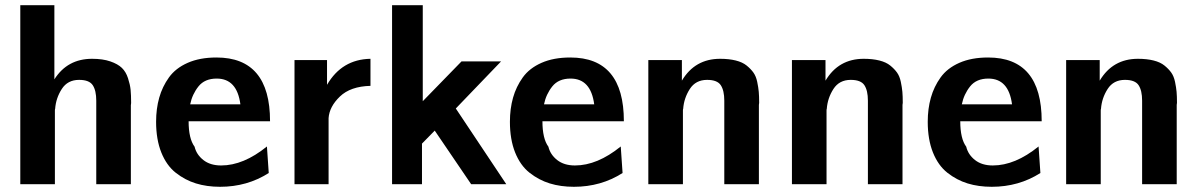

<svg xmlns="http://www.w3.org/2000/svg" viewBox="-20 -708 4612 738"><path d="M58 0V-688H189V-467V-403Q239 -482 334 -482Q375 -482 404 -472Q433 -462 448.5 -447Q464 -432 472 -407.5Q480 -383 482 -363Q484 -343 484 -312Q484 -310 483.5 -307.5Q483 -305 483 -304V0H350V-321Q350 -360 336.5 -380.5Q323 -401 284 -401Q240 -401 217.5 -366Q195 -331 192 -290Q191 -288 191 -283V0Z M580 -240Q580 -290 592 -332.5Q604 -375 629.5 -410.5Q655 -446 701.5 -466.5Q748 -487 812 -487Q1018 -487 1018 -242H705Q705 -175 728 -144Q735 -114 761.5 -93Q788 -72 830 -72Q916 -72 1006 -145L1013 -43Q930 10 826 10Q775 10 733 -3Q691 -16 655.5 -44Q620 -72 600 -122Q580 -172 580 -240ZM711 -307H904Q891 -406 813 -406Q767 -406 743 -376Q719 -346 711 -307Z M1112 0V-477H1237V-426V-382Q1294 -480 1404 -482V-378Q1327 -376 1286.5 -337Q1246 -298 1243 -254V0Z M1487 0V-688H1605V-319Q1628 -343 1754 -472H1906L1732 -291L1926 0H1791L1651 -206Q1617 -172 1602 -156V0Z M1940 -240Q1940 -290 1952 -332.5Q1964 -375 1989.5 -410.5Q2015 -446 2061.5 -466.5Q2108 -487 2172 -487Q2378 -487 2378 -242H2065Q2065 -175 2088 -144Q2095 -114 2121.5 -93Q2148 -72 2190 -72Q2276 -72 2366 -145L2373 -43Q2290 10 2186 10Q2135 10 2093 -3Q2051 -16 2015.5 -44Q1980 -72 1960 -122Q1940 -172 1940 -240ZM2071 -307H2264Q2251 -406 2173 -406Q2127 -406 2103 -376Q2079 -346 2071 -307Z M2472 0V-477H2601V-398Q2651 -482 2748 -482Q2782 -482 2808 -475.5Q2834 -469 2850 -456Q2866 -443 2876 -429Q2886 -415 2890.5 -393.5Q2895 -372 2896.5 -355Q2898 -338 2898 -313Q2898 -311 2897.5 -308.5Q2897 -306 2897 -305V0H2764V-321Q2764 -360 2750.5 -380.5Q2737 -401 2698 -401Q2654 -401 2631.5 -366Q2609 -331 2606 -290Q2605 -288 2605 -283V0Z M3024 0V-477H3153V-398Q3203 -482 3300 -482Q3334 -482 3360 -475.5Q3386 -469 3402 -456Q3418 -443 3428 -429Q3438 -415 3442.5 -393.5Q3447 -372 3448.5 -355Q3450 -338 3450 -313Q3450 -311 3449.5 -308.5Q3449 -306 3449 -305V0H3316V-321Q3316 -360 3302.5 -380.5Q3289 -401 3250 -401Q3206 -401 3183.5 -366Q3161 -331 3158 -290Q3157 -288 3157 -283V0Z M3546 -240Q3546 -290 3558 -332.5Q3570 -375 3595.5 -410.5Q3621 -446 3667.5 -466.5Q3714 -487 3778 -487Q3984 -487 3984 -242H3671Q3671 -175 3694 -144Q3701 -114 3727.5 -93Q3754 -72 3796 -72Q3882 -72 3972 -145L3979 -43Q3896 10 3792 10Q3741 10 3699 -3Q3657 -16 3621.5 -44Q3586 -72 3566 -122Q3546 -172 3546 -240ZM3677 -307H3870Q3857 -406 3779 -406Q3733 -406 3709 -376Q3685 -346 3677 -307Z M4078 0V-477H4207V-398Q4257 -482 4354 -482Q4388 -482 4414 -475.5Q4440 -469 4456 -456Q4472 -443 4482 -429Q4492 -415 4496.5 -393.5Q4501 -372 4502.5 -355Q4504 -338 4504 -313Q4504 -311 4503.5 -308.5Q4503 -306 4503 -305V0H4370V-321Q4370 -360 4356.5 -380.5Q4343 -401 4304 -401Q4260 -401 4237.5 -366Q4215 -331 4212 -290Q4211 -288 4211 -283V0Z"/></svg>

Font: Coval
Style: ExtraBold
Weight: 800
Foundry: Context Ltd
Version: Version 001.000